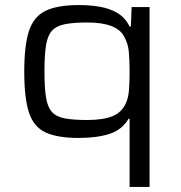

<svg xmlns="http://www.w3.org/2000/svg" viewBox="-20 -538 716 760"><path d="M493 202V-68H489Q463 -24 413.5 -8Q364 8 291 8Q207 8 160 -14Q113 -36 94.5 -93Q76 -150 76 -254Q76 -358 94.5 -415Q113 -472 160 -495Q207 -518 293 -518Q335 -518 374 -511.5Q413 -505 444 -487Q475 -469 493 -433H498L501 -510H572V202ZM325 -63Q388 -63 425 -78Q462 -93 478 -129Q488 -150 490.5 -181.5Q493 -213 493 -255Q493 -298 490 -332Q487 -366 472 -392Q444 -449 325 -449Q270 -449 236 -442Q202 -435 185 -415.5Q168 -396 162 -357.5Q156 -319 156 -255Q156 -191 162 -153Q168 -115 185 -95.5Q202 -76 236 -69.5Q270 -63 325 -63Z"/></svg>

Font: Saira Expanded
Style: Regular
Weight: 400
Width: 7
Designer: Hector Gatti with collaboration of the Omnibus-Type team
Foundry: Omnibus-Type
Version: Version 1.100; ttfautohint (v1.8.3)